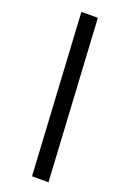

<svg xmlns="http://www.w3.org/2000/svg" viewBox="-152 -782 566 877"><g transform="rotate(20 131.5 -343.5)"><path d="M128 48 83 -735H163L208 48Z"/></g></svg>

Font: Archivo ExtraCondensed SemiBold
Style: Italic
Weight: 600
Width: 2
Italic angle: -10°
Designer: Hector Gatti
Foundry: Omnibus-Type
Version: Version 2.001